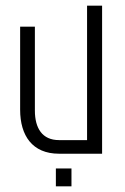

<svg xmlns="http://www.w3.org/2000/svg" viewBox="-20 -542 439 677"><path d="M51 -448V-155C51 -64 94 0 188 0H340V-522H287V-48H188C129 -48 103 -90 103 -152V-448ZM177 52V115H232V52Z"/></svg>

Font: Modon Arabic
Style: Regular
Weight: 400
Designer: Ahmedzaza
Foundry: Ahmedzaza
Version: Version 2.010